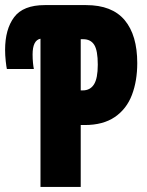

<svg xmlns="http://www.w3.org/2000/svg" viewBox="-26 -734 576 754"><path d="M133 -582Q102 -576 102 -520Q102 -503 103.5 -487.5Q105 -472 107 -463H1Q-1 -471 -3.5 -494Q-6 -517 -6 -538Q-6 -619 29.5 -666.5Q65 -714 150 -714H312Q414 -714 463.5 -655Q513 -596 513 -486Q513 -416 492 -361Q471 -306 425 -274.5Q379 -243 307 -243H291V0H133ZM299 -379Q328 -379 343 -402.5Q358 -426 358 -480Q358 -536 344 -558Q330 -580 301 -580H291V-379Z"/></svg>

Font: Noto Sans Mono Condensed Black
Style: Regular
Weight: 900
Width: 3
Designer: Monotype Design Team
Foundry: Monotype Imaging Inc.
Version: Version 2.014